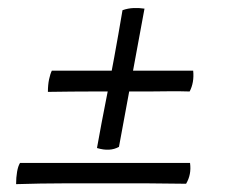

<svg xmlns="http://www.w3.org/2000/svg" viewBox="-20 -510 590 489"><path d="M227 -133Q239 -200 250 -255Q261 -310 271 -364.5Q281 -419 292 -484Q306 -489 320.5 -489.5Q335 -490 348 -488L283 -136Q260 -123 227 -133ZM21 -41Q21 -58 23.5 -72.5Q26 -87 31 -95H464Q466 -80 463.5 -67Q461 -54 454 -42Q430 -42 407 -42.5Q384 -43 360 -43Q336 -43 309.5 -43Q283 -43 252 -43Q190 -43 138 -43Q86 -43 21 -41ZM102 -276Q102 -294 105 -308Q108 -322 112 -330H472Q475 -300 463 -277Q431 -278 407.5 -277.5Q384 -277 358 -277Q332 -277 290 -277Q259 -277 213 -277Q167 -277 102 -276Z"/></svg>

Font: Vollkorn Medium
Style: Italic
Weight: 500
Italic angle: -11°
Designer: Friedrich Althausen
Foundry: Friedrich Althausen
Version: Version 5.000